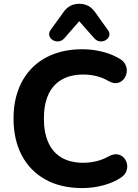

<svg xmlns="http://www.w3.org/2000/svg" viewBox="-20 -973 723 1004"><path d="M411 10.5Q298.2 10.5 217.6 -34.2Q137 -79 93.9 -160.6Q50.8 -242.2 50.8 -353Q50.8 -435.8 75.4 -502.4Q100 -569 146.4 -616.6Q192.8 -664.2 259.8 -689.9Q326.8 -715.5 411 -715.5Q462.5 -715.5 514.1 -702.8Q565.8 -690 604.8 -666.2Q628.8 -652.5 637.2 -632.1Q645.8 -611.8 642 -591.6Q638.2 -571.5 625.1 -556.9Q612 -542.2 592.1 -538.8Q572.2 -535.2 548.5 -548.8Q518 -566.8 484.5 -575Q451 -583.2 416 -583.2Q348.5 -583.2 302.4 -556.4Q256.2 -529.5 232.9 -478.5Q209.5 -427.5 209.5 -353Q209.5 -279.2 232.9 -227.4Q256.2 -175.5 302.4 -148.6Q348.5 -121.8 416 -121.8Q449.5 -121.8 483.8 -130Q518 -138.2 549.2 -155.8Q574.2 -169 594.1 -165.8Q614 -162.5 627.1 -148.8Q640.2 -135 644.1 -115.6Q648 -96.2 640.4 -76.8Q632.8 -57.2 611.5 -43.8Q573.5 -18 519.5 -3.8Q465.5 10.5 411 10.5ZM315.8 -772.2Q302 -757.5 285.1 -756.5Q268.2 -755.5 255 -764Q241.8 -772.5 237.8 -786.8Q233.8 -801 245 -816.8L310.8 -907.8Q327 -931.5 347.9 -942.4Q368.8 -953.2 394.2 -953.2Q420.5 -953.2 441.1 -942.4Q461.8 -931.5 478.5 -907.8L543.5 -816.8Q555.5 -801 551.5 -786.8Q547.5 -772.5 534.4 -764Q521.2 -755.5 504.2 -756.5Q487.2 -757.5 473.5 -772.2L394.2 -862Z"/></svg>

Font: Nunito ExtraLight
Style: Regular
Weight: 200
Designer: Vernon Adams
Foundry: Vernon Adams
Version: Version 3.602;April 4, 2023;FontCreator 14.0.0.2856 64-bit